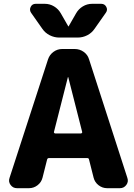

<svg xmlns="http://www.w3.org/2000/svg" viewBox="-20 -987 704 1007"><path d="M463 -967H511Q529 -967 537.5 -951Q546 -935 535 -920L476 -836Q461 -814 437.5 -802Q414 -790 387 -790H291Q265 -790 241 -802Q217 -814 202 -836L143 -920Q133 -935 141 -951Q149 -967 167 -967H215Q241 -967 263.5 -953.5Q286 -940 299 -917L338 -849Q338 -848 339 -848Q340 -848 340 -849L379 -917Q392 -940 414.5 -953.5Q437 -967 463 -967ZM263 -295Q262 -292 264.5 -289.5Q267 -287 270 -287H404Q407 -287 409.5 -289.5Q412 -292 411 -295L338 -582Q338 -583 337 -583Q336 -583 336 -582ZM69 0Q48 0 35.5 -17Q23 -34 30 -54L232 -676Q240 -700 260.5 -715Q281 -730 306 -730H372Q398 -730 419 -715Q440 -700 447 -676L648 -54Q655 -34 642.5 -17Q630 0 609 0H542Q517 0 497 -15.5Q477 -31 471 -55L447 -150Q446 -158 437 -158H237Q229 -158 227 -150L203 -55Q197 -31 177 -15.5Q157 0 132 0Z"/></svg>

Font: Rounded Mplus 1c ExtraBold
Style: Regular
Weight: 800
Version: Version 1.059.20150529